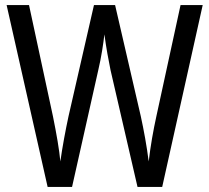

<svg xmlns="http://www.w3.org/2000/svg" viewBox="-20 -734 822 754"><path d="M776 -714H689L594 -277C582 -222 571 -161 564 -100C556 -162 545 -222 533 -277L432 -714H349L249 -277C237 -221 225 -157 217 -100C213 -145 202 -208 188 -277L94 -714H6L167 0H263L366 -459C378 -509 386 -564 390 -599C397 -546 407 -493 414 -459L520 0H617Z"/></svg>

Font: Noto Sans Lao Condensed
Style: Regular
Weight: 400
Width: 3
Designer: Monotype Design Team
Foundry: Monotype Imaging Inc.
Version: Version 2.004